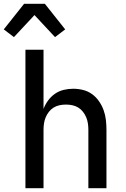

<svg xmlns="http://www.w3.org/2000/svg" viewBox="-50 -999 670 1019"><path d="M85 0V-735H181V-421Q190 -445 205.5 -466Q221 -487 242 -501.5Q263 -516 288 -522Q313 -528 339 -528Q365 -528 391 -521.5Q417 -515 438.5 -499.5Q460 -484 475.5 -461.5Q491 -439 500 -414Q509 -389 512 -362.5Q515 -336 515 -310V0H419V-310Q419 -327 416.5 -344Q414 -361 407.5 -376.5Q401 -392 390.5 -405.5Q380 -419 365.5 -428Q351 -437 334 -440.5Q317 -444 300 -444Q283 -444 266 -440.5Q249 -437 234.5 -428Q220 -419 209.5 -405.5Q199 -392 192.5 -376.5Q186 -361 183.5 -344Q181 -327 181 -310V0ZM24 -802 -30 -843 78 -979H188L296 -843L242 -802L133 -919Z"/></svg>

Font: Iosevka Medium Extended
Style: Regular
Weight: 500
Width: 7
Monospace: yes
Designer: Belleve Invis
Foundry: Belleve Invis
Version: Version 32.5.0; ttfautohint (v1.8.4)